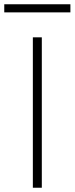

<svg xmlns="http://www.w3.org/2000/svg" viewBox="-58 -880 350 900"><path d="M96 0V-705H138V0ZM-38 -822V-860H272V-822Z"/></svg>

Font: Nunito Sans ExtraLight
Style: Regular
Weight: 200
Designer: Vernon Adams
Foundry: Vernon Adams
Version: Version 3.006; ttfautohint (v1.8.3)